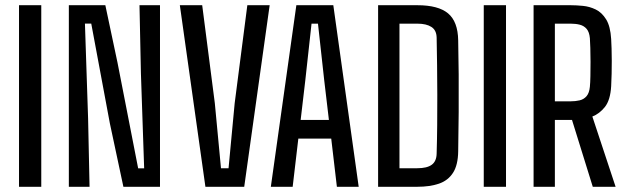

<svg xmlns="http://www.w3.org/2000/svg" viewBox="-20 -716 2402 736"><path d="M52.9 0V-696H138.2V0Z M243.9 0V-696H383.8L430.5 -475.6L509.6 -70.7H532.6L520.2 -434.5L514.7 -696H593.3V0H453L401.1 -243.3L329.8 -625.5H305.6L317.7 -262.4L323.3 0Z M767.4 0 669.4 -696H755.1L803.5 -320.4L827.1 -71.1H856.1L879.6 -320.4L928.1 -696H1013.7L916.2 0Z M1018.2 0 1116 -696H1257.7L1355 0H1271.4L1249.7 -184.7H1123.6L1101.9 0ZM1132.5 -256.2H1240.8L1222.8 -408.6L1198.9 -625.3H1174.2L1150.3 -407.8Z M1429.4 0V-696H1580.2Q1660 -696 1697.6 -664.7Q1735.2 -633.3 1736.4 -561.3Q1737.8 -500 1738.3 -430.5Q1738.8 -361 1738.3 -286.5Q1737.9 -212.1 1736.4 -136.1Q1735.7 -83.1 1716.5 -53.5Q1697.3 -23.8 1662.5 -11.9Q1627.8 0 1579.4 0ZM1511.3 -71.1H1579.4Q1617 -71.1 1635.1 -84.5Q1653.3 -97.8 1653.8 -127.5Q1655.4 -179.3 1655.9 -236.4Q1656.5 -293.5 1656.3 -352.1Q1656.1 -410.7 1655.5 -466.6Q1654.9 -522.5 1653.8 -571.5Q1653.3 -600.1 1633.8 -612.7Q1614.4 -625.3 1580.2 -625.3H1511.3Z M1834.4 0V-696H1919.7V0Z M2025.4 0V-696H2168Q2189 -696 2214.5 -693.5Q2239.9 -691.1 2263.5 -679.7Q2287.1 -668.3 2303.5 -641.8Q2319.9 -615.2 2322.8 -566.5Q2323.8 -551.3 2324.4 -529.8Q2325.1 -508.4 2325.1 -483.5Q2325.1 -458.6 2324.6 -433.5Q2324.2 -408.3 2322.8 -385.3Q2319.6 -332.4 2299 -306.2Q2278.3 -280.1 2250.7 -269.3L2339.8 0H2252.3L2172.7 -256.2H2107V0ZM2107 -327.6H2167.6Q2185.9 -327.6 2201.8 -331.3Q2217.7 -335 2228.3 -347.1Q2238.9 -359.3 2241.2 -383.5Q2242.7 -398.3 2243.2 -424.3Q2243.7 -450.3 2243.7 -478.9Q2243.7 -507.5 2242.9 -532.4Q2242.2 -557.2 2241.2 -569.7Q2239 -593.3 2228.8 -605.2Q2218.6 -617.1 2202.9 -621.2Q2187.2 -625.3 2168 -625.3H2107Z"/></svg>

Font: Big Shoulders Text SC Thin
Style: Regular
Weight: 100
Designer: Patric King
Foundry: XO Type Co
Version: Version 2.002